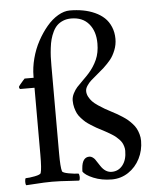

<svg xmlns="http://www.w3.org/2000/svg" viewBox="-55 -832 718 889"><g transform="rotate(-5 304.0 -387.0)"><path d="M31.7 -29.3Q47.9 -29.3 74.5 -34.4Q101.1 -39.6 103 -47.4Q108.9 -65.9 108.9 -131.3V-442.9H43Q41.5 -442.9 40 -444.8Q38.6 -446.8 38.1 -449Q37.6 -451.2 37.6 -453.1Q37.6 -455.1 44.9 -464.1Q52.2 -473.1 58.8 -480.5Q65.4 -487.8 66.9 -489.3H108.9V-496.1Q108.9 -536.6 120.1 -579.1Q131.3 -621.6 150.9 -657.7Q170.4 -693.8 194.8 -722.9Q219.2 -752 247.6 -768.6Q275.9 -785.2 302.2 -785.2Q335 -785.2 364 -779.8Q393.1 -774.4 418.5 -762.9Q443.8 -751.5 462.2 -734.4Q480.5 -717.3 491.2 -691.9Q502 -666.5 502 -635.7Q502 -608.4 491.9 -583.3Q481.9 -558.1 468.3 -541.3Q454.6 -524.4 435.1 -506.3Q424.3 -496.6 404.3 -480Q384.3 -463.4 373.8 -454.1Q363.3 -444.8 354.5 -431.6Q345.7 -418.5 345.7 -406.7Q345.7 -393.1 352.5 -380.1Q359.4 -367.2 368.7 -357.4Q377.9 -347.7 395 -336.2Q412.1 -324.7 424.1 -317.9Q436 -311 456.5 -300.3Q471.2 -292.5 480.5 -287.4Q489.7 -282.2 503.9 -272.9Q518.1 -263.7 527.3 -255.9Q536.6 -248 547.4 -236.3Q558.1 -224.6 564.2 -213.1Q570.3 -201.7 574.7 -186.5Q579.1 -171.4 579.1 -155.3Q579.1 -110.8 559.8 -72.8Q540.5 -34.7 505.9 -11.7Q471.2 11.2 429.2 11.2Q381.8 11.2 343.8 -4.6Q305.7 -20.5 295.9 -37.6Q295.9 -39.6 296.4 -44.7Q296.9 -49.8 296.9 -52.2Q300.8 -103 334 -103Q341.8 -103 348.9 -97.9Q356 -92.8 359.6 -87.9Q363.3 -83 370.6 -71.3Q377.9 -59.6 380.9 -55.7Q401.9 -23.9 431.6 -23.9Q462.9 -23.9 482.4 -48.8Q502 -73.7 502 -115.7Q502 -126 499 -136Q496.1 -146 491.7 -153.8Q487.3 -161.6 479.7 -169.4Q472.2 -177.2 465.1 -183.1Q458 -189 447 -195.8Q436 -202.6 427.7 -207.3Q419.4 -211.9 406.7 -218.8Q405.8 -219.2 403.8 -220.2Q386.7 -229 377.9 -233.9Q369.1 -238.8 353.8 -248.5Q338.4 -258.3 329.8 -265.6Q321.3 -272.9 310.3 -284.9Q299.3 -296.9 293.7 -308.3Q288.1 -319.8 283.9 -335.4Q279.8 -351.1 279.8 -368.2Q279.8 -384.8 288.3 -401.4Q296.9 -418 306.6 -428.7Q316.4 -439.5 335.2 -457.8Q354 -476.1 363.8 -487.3Q388.2 -514.6 402.6 -546.9Q417 -579.1 417 -622.1Q417 -678.7 387.9 -713.1Q358.9 -747.6 305.7 -747.6Q284.7 -747.6 268.1 -740.7Q251.5 -733.9 240 -722.7Q228.5 -711.4 220.2 -694.1Q211.9 -676.8 207.3 -659.7Q202.6 -642.6 200 -620.1Q197.3 -597.7 196.5 -579.3Q195.8 -561 195.8 -538.1V-131.3Q195.8 -65.9 201.7 -47.4Q203.6 -39.6 232.2 -34.4Q260.7 -29.3 277.3 -29.3Q281.2 -24.9 281.5 -12.9Q281.7 -1 277.3 3.4Q263.2 2.9 236.8 1.2Q210.4 -0.5 190.9 -1.5Q171.4 -2.4 151.9 -2.4Q132.3 -2.4 113.8 -1.5Q95.2 -0.5 71.3 1Q47.4 2.4 31.7 3.4Q27.8 -1 28.1 -12.9Q28.3 -24.9 31.7 -29.3Z"/></g></svg>

Font: Crimson
Style: Regular
Weight: 400
Version: Version 0.8